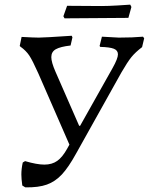

<svg xmlns="http://www.w3.org/2000/svg" viewBox="-20 -799 641 827"><path d="M601 -634 592 -596Q563 -574 546 -553Q529 -532 503 -487L308 -138Q275 -78 246.5 -47.5Q218 -17 182 -4Q146 9 89 8L76 0Q72 -30 72 -47Q72 -72 78 -99L88 -105Q139 -90 171 -90Q204 -90 226.5 -106Q249 -122 269 -158L279 -176L145 -483Q120 -539 106 -560Q92 -581 68 -598L65 -601L73 -640Q127 -637 147 -637Q170 -637 289 -645L292 -638L284 -603Q240 -598 220.5 -587Q201 -576 201 -553Q201 -531 219 -490L321 -257H325L465 -506Q488 -547 488 -565Q488 -582 470.5 -589Q453 -596 412 -597L409 -601L419 -641L492 -637Q553 -637 596 -641ZM533 -722 396 -721 258 -720 253 -729 269 -774 416 -773Q446 -773 487 -775.5Q528 -778 541 -779L546 -769Z"/></svg>

Font: Alegreya SC
Style: Italic
Weight: 400
Italic angle: -7°
Designer: Juan Pablo del Peral
Foundry: Huerta Tipografica
Version: Version 2.007; ttfautohint (v1.6)